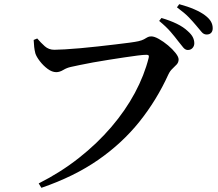

<svg xmlns="http://www.w3.org/2000/svg" viewBox="-20 -849 1040 918"><path d="M165 28Q270 -25 357.5 -94Q445 -163 512.5 -242Q580 -321 625 -405Q670 -489 691 -573Q693 -582 690 -584.5Q687 -587 680 -587Q666 -587 638 -583.5Q610 -580 574 -574.5Q538 -569 499.5 -563Q461 -557 425 -550.5Q389 -544 361 -538Q333 -532 319 -529Q300 -525 282.5 -514.5Q265 -504 249 -504Q229 -504 208 -519.5Q187 -535 170.5 -556.5Q154 -578 149 -594Q145 -610 143.5 -624Q142 -638 141 -658L158 -665Q175 -645 194 -628Q213 -611 240 -611Q258 -611 290.5 -613Q323 -615 364 -618.5Q405 -622 448.5 -627Q492 -632 531 -636.5Q570 -641 599.5 -645Q629 -649 642 -652Q659 -656 668 -661Q677 -666 684.5 -670.5Q692 -675 703 -675Q718 -675 740 -662.5Q762 -650 783.5 -632Q805 -614 819.5 -595.5Q834 -577 834 -565Q834 -551 825 -541Q816 -531 804.5 -520.5Q793 -510 785 -493Q729 -370 646.5 -267Q564 -164 449.5 -84.5Q335 -5 178 49ZM878 -610Q866 -610 856 -622Q846 -634 832 -652Q817 -672 796 -696.5Q775 -721 741 -749L752 -763Q793 -751 825 -735.5Q857 -720 878 -700Q895 -685 902 -671Q909 -657 909 -642Q909 -629 900.5 -619.5Q892 -610 878 -610ZM968 -684Q954 -684 944 -696Q934 -708 918 -727Q903 -745 883.5 -765.5Q864 -786 826 -814L837 -829Q878 -818 909 -804.5Q940 -791 960 -776Q980 -761 988.5 -746Q997 -731 997 -714Q997 -700 989.5 -692Q982 -684 968 -684Z"/></svg>

Font: Noto Serif SC ExtraLight SemiBold
Style: Regular
Weight: 600
Version: Version 2.002-H1;hotconv 1.1.0;makeotfexe 2.6.0